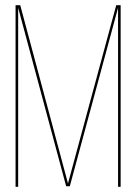

<svg xmlns="http://www.w3.org/2000/svg" viewBox="-20 -720 525 740"><path d="M435 -690 249 -2H235L50 -690V0H40V-700H58L242 -13L428 -700H445V0H435Z"/></svg>

Font: Bebas Neue Thin
Style: Regular
Weight: 200
Designer: Ryoichi Tsunekawa
Foundry: Ryoichi Tsunekawa
Version: Version 1.003;PS 001.003;hotconv 1.0.70;makeotf.lib2.5.58329